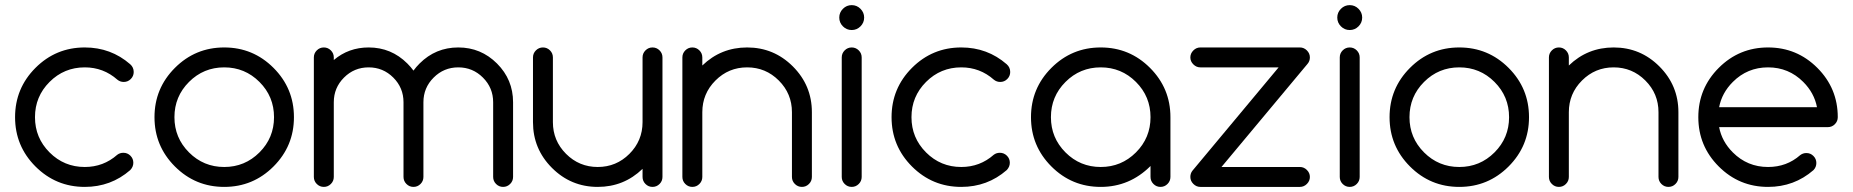

<svg xmlns="http://www.w3.org/2000/svg" viewBox="-20 -733 7267 753"><path d="M463.9 -133.8Q480 -133.8 491.5 -122.3Q502.9 -110.8 502.9 -94.7Q502.9 -78.6 490.7 -65.9Q415 0 312.5 0Q199.2 0 119.1 -80.1Q39.1 -160.2 39.1 -273.4Q39.1 -386.7 119.1 -466.8Q199.2 -546.9 312.5 -546.9Q415 -546.9 490.7 -481Q504.4 -468.8 504.4 -450.7Q504.4 -434.6 492.9 -423.1Q481.4 -411.6 465.3 -411.6Q451.2 -411.6 440.4 -420.4Q385.7 -468.8 312.5 -468.8Q231.4 -468.8 174.3 -411.6Q117.2 -354.5 117.2 -273.4Q117.2 -192.4 174.3 -135.3Q231.4 -78.1 312.5 -78.1Q385.7 -78.1 439.9 -126Q450.2 -133.8 463.9 -133.8Z M997.6 -411.6Q940.4 -468.8 859.4 -468.8Q778.3 -468.8 721.2 -411.6Q664.1 -354.5 664.1 -273.4Q664.1 -192.4 721.2 -135.3Q778.3 -78.1 859.4 -78.1Q940.4 -78.1 997.6 -135.3Q1054.7 -192.4 1054.7 -273.4Q1054.7 -354.5 997.6 -411.6ZM1052.7 -466.8Q1132.8 -386.7 1132.8 -273.4Q1132.8 -160.2 1052.7 -80.1Q972.7 0 859.4 0Q746.1 0 666 -80.1Q585.9 -160.2 585.9 -273.4Q585.9 -386.7 666 -466.8Q746.1 -546.9 859.4 -546.9Q972.7 -546.9 1052.7 -466.8Z M1289.1 -39.1Q1289.1 -22.9 1277.6 -11.5Q1266.1 0 1250 0Q1233.9 0 1222.4 -11.5Q1210.9 -22.9 1210.9 -39.1V-507.8Q1210.9 -523.9 1222.4 -535.4Q1233.9 -546.9 1250 -546.9Q1266.1 -546.9 1277.6 -535.4Q1289.1 -523.9 1289.1 -507.8V-497.6Q1347.2 -546.9 1425.8 -546.9Q1514.6 -546.9 1577.6 -483.9Q1590.8 -470.7 1601.6 -456.1Q1612.3 -470.7 1625.5 -483.9Q1688.5 -546.9 1777.3 -546.9Q1866.2 -546.9 1929.2 -483.9Q1992.2 -420.9 1992.2 -332V-39.1Q1992.2 -22.9 1980.7 -11.5Q1969.2 0 1953.1 0Q1937 0 1925.5 -11.5Q1914.1 -22.9 1914.1 -39.1V-332Q1914.1 -388.7 1874 -428.7Q1834 -468.8 1777.3 -468.8Q1720.7 -468.8 1680.7 -428.7Q1640.6 -388.7 1640.6 -332V-39.1Q1640.6 -22.9 1629.2 -11.5Q1617.7 0 1601.6 0Q1585.4 0 1574 -11.5Q1562.5 -22.9 1562.5 -39.1V-332Q1562.5 -388.7 1522.5 -428.7Q1482.4 -468.8 1425.8 -468.8Q1369.1 -468.8 1329.1 -428.7Q1289.1 -388.7 1289.1 -332Z M2578.1 -39.1Q2578.1 -22.9 2566.7 -11.5Q2555.2 0 2539.1 0Q2522.9 0 2511.5 -11.5Q2500 -22.9 2500 -39.1V-70.8Q2426.8 0 2324.2 0Q2219.2 0 2144.8 -74.5Q2070.3 -148.9 2070.3 -253.9V-507.8Q2070.3 -523.9 2081.8 -535.4Q2093.3 -546.9 2109.4 -546.9Q2125.5 -546.9 2137 -535.4Q2148.4 -523.9 2148.4 -507.8V-253.9Q2148.4 -181.2 2200 -129.6Q2251.5 -78.1 2324.2 -78.1Q2397 -78.1 2448.5 -129.6Q2500 -181.2 2500 -253.9V-507.8Q2500 -523.9 2511.5 -535.4Q2522.9 -546.9 2539.1 -546.9Q2555.2 -546.9 2566.7 -535.4Q2578.1 -523.9 2578.1 -507.8Z M2656.2 -507.8Q2656.2 -523.9 2667.7 -535.4Q2679.2 -546.9 2695.3 -546.9Q2711.4 -546.9 2722.9 -535.4Q2734.4 -523.9 2734.4 -507.8V-476.1Q2807.6 -546.9 2910.2 -546.9Q3015.1 -546.9 3089.6 -472.4Q3164.1 -397.9 3164.1 -293V-39.1Q3164.1 -22.9 3152.6 -11.5Q3141.1 0 3125 0Q3108.9 0 3097.4 -11.5Q3085.9 -22.9 3085.9 -39.1V-293Q3085.9 -365.7 3034.4 -417.2Q2982.9 -468.8 2910.2 -468.8Q2837.4 -468.8 2785.9 -417.2Q2734.4 -365.7 2734.4 -293V-39.1Q2734.4 -22.9 2722.9 -11.5Q2711.4 0 2695.3 0Q2679.2 0 2667.7 -11.5Q2656.2 -22.9 2656.2 -39.1Z M3281.2 -507.8Q3281.2 -523.9 3292.7 -535.4Q3304.2 -546.9 3320.3 -546.9Q3336.4 -546.9 3347.9 -535.4Q3359.4 -523.9 3359.4 -507.8V-39.1Q3359.4 -22.9 3347.9 -11.5Q3336.4 0 3320.3 0Q3304.2 0 3292.7 -11.5Q3281.2 -22.9 3281.2 -39.1ZM3354.7 -698.5Q3369.1 -684.1 3369.1 -664.1Q3369.1 -644 3354.7 -629.6Q3340.3 -615.2 3320.3 -615.2Q3300.3 -615.2 3285.9 -629.6Q3271.5 -644 3271.5 -664.1Q3271.5 -684.1 3285.9 -698.5Q3300.3 -712.9 3320.3 -712.9Q3340.3 -712.9 3354.7 -698.5Z M3901.4 -133.8Q3917.5 -133.8 3929 -122.3Q3940.4 -110.8 3940.4 -94.7Q3940.4 -78.6 3928.2 -65.9Q3852.5 0 3750 0Q3636.7 0 3556.6 -80.1Q3476.6 -160.2 3476.6 -273.4Q3476.6 -386.7 3556.6 -466.8Q3636.7 -546.9 3750 -546.9Q3852.5 -546.9 3928.2 -481Q3941.9 -468.8 3941.9 -450.7Q3941.9 -434.6 3930.4 -423.1Q3918.9 -411.6 3902.8 -411.6Q3888.7 -411.6 3877.9 -420.4Q3823.2 -468.8 3750 -468.8Q3668.9 -468.8 3611.8 -411.6Q3554.7 -354.5 3554.7 -273.4Q3554.7 -192.4 3611.8 -135.3Q3668.9 -78.1 3750 -78.1Q3823.2 -78.1 3877.4 -126Q3887.7 -133.8 3901.4 -133.8Z M4492.2 -82Q4410.2 0 4296.9 0Q4183.6 0 4103.5 -80.1Q4023.4 -160.2 4023.4 -273.4Q4023.4 -386.7 4103.5 -466.8Q4183.6 -546.9 4296.9 -546.9Q4410.2 -546.9 4490.2 -466.8Q4570.3 -386.7 4570.3 -273.4V-39.1Q4570.3 -22.9 4558.8 -11.5Q4547.4 0 4531.2 0Q4515.1 0 4503.7 -11.5Q4492.2 -22.9 4492.2 -39.1ZM4435.1 -411.6Q4377.9 -468.8 4296.9 -468.8Q4215.8 -468.8 4158.7 -411.6Q4101.6 -354.5 4101.6 -273.4Q4101.6 -192.4 4158.7 -135.3Q4215.8 -78.1 4296.9 -78.1Q4377.9 -78.1 4435.1 -135.3Q4492.2 -192.4 4492.2 -273.4Q4492.2 -354.5 4435.1 -411.6Z M5078.1 -78.1Q5093.8 -78.1 5105.5 -66.4Q5117.2 -54.7 5117.2 -39.1Q5117.2 -23.4 5105.5 -11.7Q5093.8 0 5078.1 0H4687.5Q4671.9 0 4660.2 -11.7Q4648.4 -23.4 4648.4 -39.1Q4648.4 -52.7 4656.2 -63L4994.6 -468.8H4687.5Q4671.9 -468.8 4660.2 -480.5Q4648.4 -492.2 4648.4 -507.8Q4648.4 -523.4 4660.2 -535.2Q4671.9 -546.9 4687.5 -546.9H5078.1Q5093.8 -546.9 5105.5 -535.2Q5117.2 -523.4 5117.2 -507.8Q5117.2 -493.2 5107.9 -482.4L4770.5 -78.1Z M5234.4 -507.8Q5234.4 -523.9 5245.8 -535.4Q5257.3 -546.9 5273.4 -546.9Q5289.6 -546.9 5301 -535.4Q5312.5 -523.9 5312.5 -507.8V-39.1Q5312.5 -22.9 5301 -11.5Q5289.6 0 5273.4 0Q5257.3 0 5245.8 -11.5Q5234.4 -22.9 5234.4 -39.1ZM5307.9 -698.5Q5322.3 -684.1 5322.3 -664.1Q5322.3 -644 5307.9 -629.6Q5293.5 -615.2 5273.4 -615.2Q5253.4 -615.2 5239 -629.6Q5224.6 -644 5224.6 -664.1Q5224.6 -684.1 5239 -698.5Q5253.4 -712.9 5273.4 -712.9Q5293.5 -712.9 5307.9 -698.5Z M5841.3 -411.6Q5784.2 -468.8 5703.1 -468.8Q5622.1 -468.8 5564.9 -411.6Q5507.8 -354.5 5507.8 -273.4Q5507.8 -192.4 5564.9 -135.3Q5622.1 -78.1 5703.1 -78.1Q5784.2 -78.1 5841.3 -135.3Q5898.4 -192.4 5898.4 -273.4Q5898.4 -354.5 5841.3 -411.6ZM5896.5 -466.8Q5976.6 -386.7 5976.6 -273.4Q5976.6 -160.2 5896.5 -80.1Q5816.4 0 5703.1 0Q5589.8 0 5509.8 -80.1Q5429.7 -160.2 5429.7 -273.4Q5429.7 -386.7 5509.8 -466.8Q5589.8 -546.9 5703.1 -546.9Q5816.4 -546.9 5896.5 -466.8Z M6054.7 -507.8Q6054.7 -523.9 6066.2 -535.4Q6077.6 -546.9 6093.8 -546.9Q6109.9 -546.9 6121.3 -535.4Q6132.8 -523.9 6132.8 -507.8V-476.1Q6206.1 -546.9 6308.6 -546.9Q6413.6 -546.9 6488 -472.4Q6562.5 -397.9 6562.5 -293V-39.1Q6562.5 -22.9 6551 -11.5Q6539.6 0 6523.4 0Q6507.3 0 6495.8 -11.5Q6484.4 -22.9 6484.4 -39.1V-293Q6484.4 -365.7 6432.9 -417.2Q6381.3 -468.8 6308.6 -468.8Q6235.8 -468.8 6184.3 -417.2Q6132.8 -365.7 6132.8 -293V-39.1Q6132.8 -22.9 6121.3 -11.5Q6109.9 0 6093.8 0Q6077.6 0 6066.2 -11.5Q6054.7 -22.9 6054.7 -39.1Z M7064.5 -132.8Q7080.6 -132.8 7092 -121.3Q7103.5 -109.9 7103.5 -93.8Q7103.5 -77.6 7092.3 -65.9Q7016.6 0 6914.1 0Q6800.8 0 6720.7 -80.1Q6640.6 -160.2 6640.6 -273.4Q6640.6 -386.7 6720.7 -466.8Q6800.8 -546.9 6914.1 -546.9Q7027.3 -546.9 7107.4 -466.8Q7187.5 -386.7 7187.5 -273.4Q7187.5 -257.3 7176 -245.8Q7164.6 -234.4 7148.4 -234.4H6722.2Q6732.9 -178.2 6775.9 -135.3Q6833 -78.1 6914.1 -78.1Q6987.3 -78.1 7040 -124.5Q7050.8 -132.8 7064.5 -132.8ZM7106 -312.5Q7095.2 -368.7 7052.2 -411.6Q6995.1 -468.8 6914.1 -468.8Q6833 -468.8 6775.9 -411.6Q6732.9 -368.7 6722.2 -312.5Z"/></svg>

Font: Comfortaa
Style: Regular
Weight: 400
Designer: Johan Aakerlund
Foundry: Johan Aakerlund
Version: Version 2.001; ttfautohint (v1.4.1)